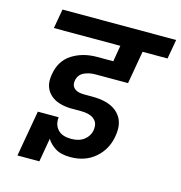

<svg xmlns="http://www.w3.org/2000/svg" viewBox="-118 -846 972 1033"><g transform="rotate(15 368.0 -329.5)"><path d="M365 -449Q328 -449 300 -435Q272 -421 266 -388Q265 -382 265 -376Q265 -355 282 -342Q299 -329 335 -329H379Q467 -329 512.5 -292.5Q558 -256 558 -194Q558 -175 554 -153Q541 -79 486 -31.5Q431 16 348 16Q294 16 262.5 -5Q231 -26 217 -51L194 81H72L117 -175H233Q232 -169 232 -163Q232 -127 255.5 -103.5Q279 -80 328 -80Q372 -80 399.5 -101.5Q427 -123 433 -156Q434 -165 434 -173Q434 -203 410.5 -220.5Q387 -238 339 -238H280Q209 -241 172 -273.5Q135 -306 135 -356Q135 -372 138 -389Q151 -467 210 -504.5Q269 -542 348 -542H439L454 -632H84L103 -740H736L717 -632H578L546 -449Z"/></g></svg>

Font: Fz Poppins SemBd
Style: Italic
Weight: 600
Italic angle: -10°
Designer: Ninad Kale (Devanagari), Jonny Pinhorn (Latin)
Foundry: Indian Type Foundry
Version: Vit hóa bi Vntype.Com & FontZin.Com